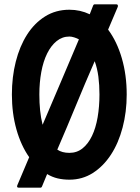

<svg xmlns="http://www.w3.org/2000/svg" viewBox="-20 -803 647 888"><path d="M301 -758Q351 -758 395 -737L411 -778Q413 -783 418 -783H518Q527 -783 525 -772L480 -666Q521 -611 543.5 -533.5Q566 -456 566 -366Q566 -285 547 -213Q528 -141 493 -87.5Q458 -34 409.5 -3Q361 28 301 28Q272 28 246.5 22Q221 16 198 2L174 60Q172 65 167 65H67Q56 65 60 54L115 -76Q77 -130 56 -204.5Q35 -279 35 -366Q35 -447 53 -518Q71 -589 105 -642.5Q139 -696 188.5 -727Q238 -758 301 -758ZM301 -96Q336 -96 362 -117Q388 -138 405.5 -174.5Q423 -211 431.5 -260.5Q440 -310 440 -366Q440 -410 435 -448.5Q430 -487 418 -520Q373 -417 331.5 -316Q290 -215 245 -111Q267 -96 301 -96ZM301 -634Q268 -634 242 -613Q216 -592 198 -555.5Q180 -519 171 -470Q162 -421 162 -366Q162 -327 165.5 -292.5Q169 -258 177 -226Q220 -328 261 -423Q302 -518 345 -621Q336 -626 323.5 -630Q311 -634 301 -634Z"/></svg>

Font: RonaldsonGothic
Style: Regular
Weight: 400
Designer: Mr. Robertson for MacKellar, Smiths & Jordan Co. Philadelphia
Foundry: CAT-Fonts Peter Wiegel
Version: Version 1.000